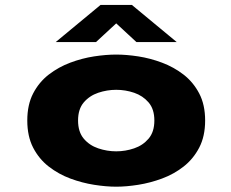

<svg xmlns="http://www.w3.org/2000/svg" viewBox="-20 -728 915 760"><path d="M440 11Q400 11 352.5 3.5Q305 -4 258.5 -21.2Q212 -38.5 173.2 -68.5Q134.5 -98.5 111.2 -143.5Q88 -188.5 88 -251Q88 -313.5 111.2 -358.2Q134.5 -403 173 -432.8Q211.5 -462.5 258.2 -480Q305 -497.5 352.5 -504.8Q400 -512 440 -512Q480 -512 527.2 -504.8Q574.5 -497.5 621.2 -480Q668 -462.5 706.5 -432.8Q745 -403 768.5 -358.2Q792 -313.5 792 -251Q792 -188.5 768.5 -143.5Q745 -98.5 706.5 -68.5Q668 -38.5 621.2 -21.2Q574.5 -4 527.2 3.5Q480 11 440 11ZM440 -129Q476.5 -129 511 -140.8Q545.5 -152.5 568.2 -179.2Q591 -206 591 -251Q591 -296 568.2 -322.5Q545.5 -349 511 -360.8Q476.5 -372.5 440 -372.5Q403.5 -372.5 368.8 -360.8Q334 -349 311.5 -322.5Q289 -296 289 -251Q289 -206 311.5 -179.2Q334 -152.5 368.8 -140.8Q403.5 -129 440 -129ZM200.5 -561.5 378 -708.5H502L679.5 -561.5H520L440 -635.5L360 -561.5Z"/></svg>

Font: Trispace SemiExpanded ExtraBold
Style: Regular
Weight: 800
Width: 6
Designer: Tyler Finck
Foundry: Etcetera Type Company
Version: Version 1.210; ttfautohint (v1.8.3)